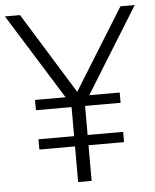

<svg xmlns="http://www.w3.org/2000/svg" viewBox="-53 -785 668 829"><g transform="rotate(-5 281.0 -370.0)"><path d="M97.5 -154.5V-199H252V-325H97.5V-369.5H230L-0.5 -740H65L282 -388.5L500 -740H562L332.5 -369.5H464.5V-325H310.5V-199H464.5V-154.5H310.5V0H252V-154.5Z"/></g></svg>

Font: Encode Sans SmCnd Lt
Style: Regular
Weight: 300
Width: 4
Designer: Multiple Designers
Foundry: Impallari Type
Version: Version 3.002; ttfautohint (v1.8.3) -l 8 -r 50 -G 200 -x 14 